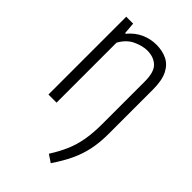

<svg xmlns="http://www.w3.org/2000/svg" viewBox="-234 -633 945 945"><g transform="rotate(45 238.5 -160.0)"><path d="M314.5 231 275 204.5Q304.5 158.5 322.8 115.5Q341 72.5 349.2 24.8Q357.5 -23 357.5 -84V-380.5Q357.5 -447 330.2 -472.2Q303 -497.5 258.5 -497.5Q227 -497.5 188 -480Q149 -462.5 124 -417.5V0H67.5V-541.5H115.5L120.5 -480.5H125Q154 -515.5 191.5 -532.5Q229 -549.5 270.5 -549.5Q311.5 -549.5 344 -534Q376.5 -518.5 395.2 -481.8Q414 -445 414 -380.5V-72Q414 -13 403.8 36.5Q393.5 86 371.5 132.8Q349.5 179.5 314.5 231Z"/></g></svg>

Font: Encode Sans Condensed Condensed Light
Style: Regular
Weight: 300
Width: 3
Designer: Multiple Designers
Foundry: Impallari Type
Version: Version 3.000; ttfautohint (v1.8.3) -l 8 -r 50 -G 200 -x 14 